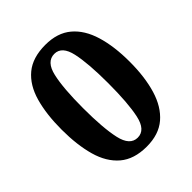

<svg xmlns="http://www.w3.org/2000/svg" viewBox="-191 -780 904 904"><g transform="rotate(-45 260.5 -328.5)"><path d="M261 10Q177 10 127 -32.5Q77 -75 55.5 -151.5Q34 -228 34 -330Q34 -432 55.5 -508Q77 -584 127 -625.5Q177 -667 262 -667Q342 -667 391.5 -625.5Q441 -584 464 -508Q487 -432 487 -330Q487 -228 464 -151.5Q441 -75 391.5 -32.5Q342 10 261 10ZM261 -50Q312 -50 328 -123.5Q344 -197 344 -330Q344 -462 328 -534.5Q312 -607 262 -607Q210 -607 193.5 -534.5Q177 -462 177 -330Q177 -197 193.5 -123.5Q210 -50 261 -50Z"/></g></svg>

Font: Noto Serif Oriya
Style: Bold
Weight: 700
Designer: David Williams
Foundry: Google LLC, David Williams
Version: Version 1.051; ttfautohint (v1.8.4.7-5d5b)